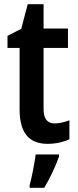

<svg xmlns="http://www.w3.org/2000/svg" viewBox="-20 -680 374 921"><path d="M243 -88C206 -88 189 -111 189 -157V-450H306V-543H189V-660H113L82 -542L16 -508V-450H74V-155C74 -39 122 10 209 10C248 10 286 1 313 -12V-103C288 -94 265 -88 243 -88ZM263 71V61H151C146 103 132 173 122 209V221H192C220 175 247 117 263 71Z"/></svg>

Font: Noto Sans Gurmukhi UI Condensed SemiBold
Style: Regular
Weight: 600
Width: 3
Designer: Jelle Bosma - Monotype Design Team
Foundry: Monotype Imaging Inc.
Version: Version 2.004